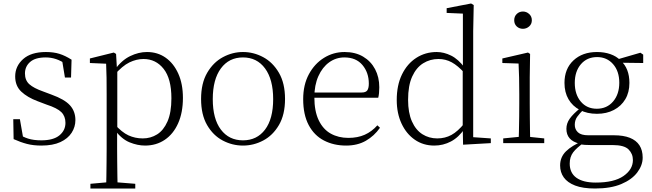

<svg xmlns="http://www.w3.org/2000/svg" viewBox="-20 -820 3737 1100"><path d="M217 14Q171 14 134.5 4.5Q98 -5 58 -23L56 -137H94L115 -17L83 -18V-54Q110 -36 141 -26Q172 -16 217 -16Q286 -16 320.5 -44.5Q355 -73 355 -116Q355 -154 331.5 -177.5Q308 -201 246 -221L196 -240Q137 -262 102 -295Q67 -328 67 -382Q67 -441 112.5 -481.5Q158 -522 243 -522Q287 -522 320.5 -511.5Q354 -501 390 -478L387 -376H352L334 -485L361 -483V-450Q330 -472 301 -481.5Q272 -491 242 -491Q182 -491 152.5 -465Q123 -439 123 -399Q123 -360 148 -337.5Q173 -315 227 -296L275 -278Q350 -251 381 -216.5Q412 -182 412 -132Q412 -93 390.5 -59.5Q369 -26 326 -6Q283 14 217 14Z M498 260V233L610 223H631L755 233V260ZM588 260Q589 229 589.5 189.5Q590 150 590.5 108.5Q591 67 591 32V-278Q591 -330 590.5 -374Q590 -418 588 -455L495 -459V-485L632 -519L645 -511L650 -425L652 -420V-80L651 -71V32Q651 66 651.5 107.5Q652 149 652.5 189Q653 229 654 260ZM811 14Q768 14 722.5 -4.5Q677 -23 638 -75H625L637 -108Q678 -62 716 -44.5Q754 -27 798 -27Q843 -27 880 -50Q917 -73 939.5 -124Q962 -175 962 -257Q962 -369 917.5 -425.5Q873 -482 802 -482Q762 -482 721.5 -462.5Q681 -443 634 -389L625 -420H637Q677 -475 725.5 -498.5Q774 -522 822 -522Q883 -522 929 -489.5Q975 -457 1001.5 -398Q1028 -339 1028 -259Q1028 -175 1000.5 -113.5Q973 -52 924 -19Q875 14 811 14Z M1372 14Q1311 14 1256 -15Q1201 -44 1166.5 -103.5Q1132 -163 1132 -253Q1132 -343 1167 -403Q1202 -463 1257 -492.5Q1312 -522 1372 -522Q1433 -522 1488 -492.5Q1543 -463 1578 -403Q1613 -343 1613 -253Q1613 -163 1578 -103.5Q1543 -44 1488 -15Q1433 14 1372 14ZM1372 -16Q1452 -16 1498.5 -77.5Q1545 -139 1545 -252Q1545 -365 1498.5 -428Q1452 -491 1372 -491Q1292 -491 1245.5 -428Q1199 -365 1199 -252Q1199 -139 1245.5 -77.5Q1292 -16 1372 -16Z M1963 14Q1892 14 1836 -15Q1780 -44 1748.5 -103.5Q1717 -163 1717 -252Q1717 -334 1749.5 -394.5Q1782 -455 1836 -488.5Q1890 -522 1954 -522Q2016 -522 2060.5 -495.5Q2105 -469 2129 -423.5Q2153 -378 2153 -320Q2153 -283 2147 -260H1747V-290H2052Q2076 -290 2084.5 -302.5Q2093 -315 2093 -341Q2093 -404 2056.5 -447.5Q2020 -491 1953 -491Q1905 -491 1866 -463Q1827 -435 1804 -383.5Q1781 -332 1781 -263Q1781 -183 1806 -131Q1831 -79 1875 -54.5Q1919 -30 1976 -30Q2029 -30 2069.5 -48Q2110 -66 2142 -102L2157 -88Q2124 -41 2076 -13.5Q2028 14 1963 14Z M2468 14Q2405 14 2356.5 -19.5Q2308 -53 2280.5 -112Q2253 -171 2253 -247Q2253 -332 2283 -393.5Q2313 -455 2365 -488.5Q2417 -522 2482 -522Q2523 -522 2564.5 -501.5Q2606 -481 2643 -431H2653L2642 -401Q2603 -444 2568 -463Q2533 -482 2492 -482Q2444 -482 2404.5 -457.5Q2365 -433 2341.5 -381.5Q2318 -330 2318 -248Q2318 -174 2340 -124.5Q2362 -75 2400 -51Q2438 -27 2485 -27Q2530 -27 2566.5 -47Q2603 -67 2641 -114L2651 -83H2642Q2608 -33 2563.5 -9.5Q2519 14 2468 14ZM2633 9 2631 -92V-95V-420L2632 -429V-742L2539 -746V-773L2679 -800L2694 -791L2691 -641V-34L2792 -27V0Z M2863 0V-27L2974 -38H2993L3098 -27V0ZM2951 0Q2952 -24 2953 -64.5Q2954 -105 2954.5 -149Q2955 -193 2955 -226V-281Q2955 -332 2954 -375Q2953 -418 2951 -456L2858 -459V-485L3005 -519L3017 -511L3015 -377V-226Q3015 -193 3015.5 -149Q3016 -105 3016.5 -64.5Q3017 -24 3018 0ZM2976 -655Q2955 -655 2940.5 -668.5Q2926 -682 2926 -704Q2926 -726 2940.5 -740Q2955 -754 2976 -754Q2996 -754 3011.5 -740Q3027 -726 3027 -704Q3027 -682 3011.5 -668.5Q2996 -655 2976 -655Z M3389 260Q3319 260 3275 243Q3231 226 3210 196.5Q3189 167 3189 128Q3189 80 3222.5 47Q3256 14 3320 -13L3326 -3Q3283 27 3263.5 53Q3244 79 3244 117Q3244 171 3282.5 198.5Q3321 226 3393 226Q3498 226 3552 188.5Q3606 151 3606 97Q3606 61 3581 36Q3556 11 3489 11H3363Q3346 11 3330 10Q3314 9 3300 5V3Q3225 -15 3225 -82Q3225 -113 3244 -140Q3263 -167 3305 -201V-210L3329 -198Q3300 -170 3286.5 -150.5Q3273 -131 3273 -105Q3273 -79 3291 -62Q3309 -45 3350 -45H3497Q3552 -45 3588.5 -30.5Q3625 -16 3643.5 12.5Q3662 41 3662 83Q3662 127 3631 168Q3600 209 3539.5 234.5Q3479 260 3389 260ZM3400 -168Q3344 -168 3302 -190Q3260 -212 3237 -251.5Q3214 -291 3214 -345Q3214 -426 3265.5 -474Q3317 -522 3400 -522Q3442 -522 3476.5 -510Q3511 -498 3534 -475L3536 -473Q3586 -428 3586 -345Q3586 -291 3562.5 -251.5Q3539 -212 3497 -190Q3455 -168 3400 -168ZM3399 -197Q3457 -197 3492.5 -238.5Q3528 -280 3528 -346Q3528 -412 3492.5 -452.5Q3457 -493 3401 -493Q3343 -493 3308 -452Q3273 -411 3273 -345Q3273 -279 3307.5 -238Q3342 -197 3399 -197ZM3505 -461V-478H3511L3649 -518L3665 -507V-459Z"/></svg>

Font: Noto Serif HK ExtraLight
Style: Regular
Weight: 200
Designer: Ryoko NISHIZUKA 西塚涼子 (kana & ideographs); Frank Grießhammer (Latin, Greek & Cyrillic); Wenlong ZHANG 张文龙 (bopomofo); San
Foundry: Adobe
Version: Version 2.002-H1;hotconv 1.1.0;makeotfexe 2.6.0